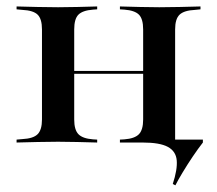

<svg xmlns="http://www.w3.org/2000/svg" viewBox="-20 -435 661 586"><path d="M157.3 -2.4Q124.2 -2.4 95.2 -1.6Q66.1 -0.8 30.6 0V-8.9L48.4 -10.5Q81.5 -12.1 94.8 -25.4Q108.1 -38.7 108.1 -70.2V-345.2Q108.1 -377.4 94.8 -390.3Q81.5 -403.2 48.4 -404.8L30.6 -406.5V-415.3Q66.1 -414.5 95.2 -413.7Q124.2 -412.9 157.3 -412.9Q188.7 -412.9 215.7 -413.7Q242.7 -414.5 276.6 -415.3V-406.5L263.7 -405.6Q232.3 -403.2 219.4 -390.3Q206.5 -377.4 206.5 -345.2V-70.2Q206.5 -38.7 219.4 -25.4Q232.3 -12.1 263.7 -9.7L276.6 -8.9V0Q242.7 -0.8 215.7 -1.6Q188.7 -2.4 157.3 -2.4ZM416.9 -207.3V-345.2Q416.9 -377.4 404 -390.3Q391.1 -403.2 359.7 -405.6L346 -406.5V-415.3Q380.6 -414.5 407.7 -413.7Q434.7 -412.9 466.1 -412.9Q499.2 -412.9 528.2 -413.7Q557.3 -414.5 591.9 -415.3V-406.5L575 -404.8Q541.9 -403.2 528.2 -390.3Q514.5 -377.4 514.5 -345.2V-207.3ZM172.6 -209.7V-218.5H451.6V-209.7ZM515.3 130.6 507.3 126.6Q521.8 82.3 519.4 54.4Q516.9 26.6 492.3 13.3Q467.7 0 415.3 0H346L501.6 -16.9L512.1 -8.9H599.2V0Q584.7 18.5 568.1 43.1Q551.6 67.7 537.5 91.1Q523.4 114.5 515.3 130.6ZM466.1 -2.4Q434.7 -2.4 407.7 -1.6Q380.6 -0.8 346 0V-8.9L359.7 -9.7Q391.1 -12.1 404 -25.4Q416.9 -38.7 416.9 -70.2V-207.3H514.5V0L466.1 -2.4Z"/></svg>

Font: Playfair 144pt SemiExpanded SemiBold
Style: Regular
Weight: 600
Width: 6
Designer: Claus Eggers Sørensen
Foundry: Claus Eggers Sørensen
Version: Version 2.203